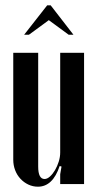

<svg xmlns="http://www.w3.org/2000/svg" viewBox="-20 -695 367 724"><path d="M205 -69Q179 9 123 9Q104 9 87 1Q70 -7 57 -21Q44 -35 37 -53.5Q30 -72 30 -93V-496H124V-67Q124 -20 148 -20Q158 -20 168.5 -29.5Q179 -39 187.5 -53.5Q196 -68 201.5 -85.5Q207 -103 207 -120V-496H297V-1H207V-38L212 -67ZM158 -675H171L257 -564H239L164 -619L89 -564H71Z"/></svg>

Font: Moniqa Narrow Heading
Style: Bold
Weight: 700
Width: 4
Designer: Rajesh Rajput
Foundry: Rajesh Rajput
Version: Version 1.000